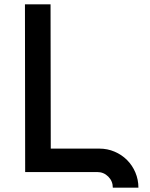

<svg xmlns="http://www.w3.org/2000/svg" viewBox="-20 -793 693 885"><path d="M438 -108Q475 -108 508 -94Q541 -80 565.5 -55.5Q590 -31 604 2Q618 35 618 72H500Q500 42 479 21Q458 0 428 0H96L95 -773H213L214 -108Z"/></svg>

Font: Montserrat_am3
Style: Regular
Weight: 400
Designer: Julieta Ulanovsky
Foundry: Julieta Ulanovsky, Armenina letters added by Vahan Hovhannisyan
Version: Version 2.001